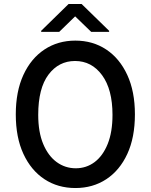

<svg xmlns="http://www.w3.org/2000/svg" viewBox="-20 -943 764 973"><path d="M663.7 -363.3Q663.7 -246.4 625.2 -163Q586.6 -79.5 518.6 -34.8Q450.6 9.9 362.2 9.9Q273.4 9.9 205.4 -34.8Q137.4 -79.5 98.7 -163Q60 -246.4 60 -363.3Q60 -479.4 98.5 -563.2Q137.1 -647 205.3 -692.1Q273.4 -737.2 361.9 -737.2Q450.3 -737.2 518.3 -692.1Q586.3 -647 625 -563.2Q663.7 -479.4 663.7 -363.3ZM550.1 -360.8Q550.1 -490.1 497.3 -562Q444.6 -633.9 360.1 -633.9Q277.7 -633.9 225.7 -564.8Q173.7 -495.7 173.7 -360.8Q173.7 -273.8 198.9 -213.4Q224.1 -153.1 267.2 -121.6Q310.4 -90.2 364 -90.2Q417.6 -90.2 459.5 -121.6Q501.4 -153.1 525.7 -213.4Q550.1 -273.8 550.1 -360.8ZM280.2 -781.6 360.8 -860.1 442.1 -781.6H533V-786.9L393.8 -922.6H327.4L188.6 -786.9V-781.6Z"/></svg>

Font: Interface Medium
Style: Regular
Weight: 500
Designer: Rasmus Andersson
Foundry: rsms
Version: Version 1.8